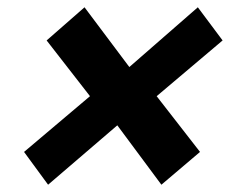

<svg xmlns="http://www.w3.org/2000/svg" viewBox="-20 -563 632 527"><path d="M46 -146 227 -299 108 -452 212 -543 335 -379 523 -543 591 -452 410 -299 529 -146 423 -56 302 -219 112 -56Z"/></svg>

Font: Taviraj ExtraBold
Style: Italic
Weight: 800
Italic angle: -12°
Designer: Katatrad Team
Foundry: CadsonDemak
Version: Version 1.001